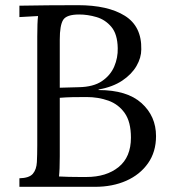

<svg xmlns="http://www.w3.org/2000/svg" viewBox="-20 -722 662 742"><path d="M55 0V-33Q93 -34 107 -50.5Q121 -67 122.5 -95.5Q124 -124 124 -161V-581Q124 -635 127 -660Q109 -659 91 -658Q73 -657 55 -656V-700Q110 -701 165.5 -701.5Q221 -702 281 -702Q397 -702 462.5 -661Q528 -620 526 -531Q526 -499 507.5 -467Q489 -435 452.5 -410.5Q416 -386 361 -376V-374Q471 -374 527 -323.5Q583 -273 583 -196Q583 -135 552 -91Q521 -47 468 -23.5Q415 0 347 0ZM211 -383 284 -385Q341 -386 374 -408.5Q407 -431 421.5 -465Q436 -499 435 -536Q434 -590 410.5 -618Q387 -646 353 -656Q319 -666 286 -666Q237 -666 224 -645Q211 -624 211 -569ZM208 -40Q224 -39 246.5 -38.5Q269 -38 288.5 -38Q308 -38 314 -38Q391 -38 438.5 -76.5Q486 -115 486 -190Q486 -251 462 -285Q438 -319 399 -333Q360 -347 314 -347Q284 -347 259.5 -346.5Q235 -346 211 -344V-118Q211 -66 208 -40Z"/></svg>

Font: Lora
Style: Regular
Weight: 400
Designer: Olga Karpushina, Alexei Vanyashin (Cyrillic)
Foundry: Cyreal
Version: Version 3.005; ttfautohint (v1.8.4.7-5d5b)